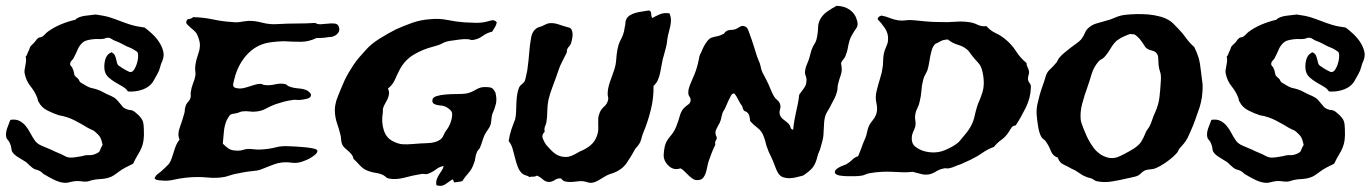

<svg xmlns="http://www.w3.org/2000/svg" viewBox="-25 -584 4616 646"><path d="M349.6 -408.2Q358.4 -404.3 361.3 -397.9Q364.3 -391.6 365.7 -384.8Q367.2 -377.9 369.1 -371.1Q371.1 -364.3 378.9 -360.4Q380.9 -358.4 385.7 -355.5Q390.6 -352.5 396.5 -349.1Q402.3 -345.7 407.7 -343.3Q413.1 -340.8 416 -341.8Q421.9 -342.8 426.8 -350.6Q431.6 -358.4 435.1 -368.7Q438.5 -378.9 439.5 -389.6Q440.4 -400.4 438.5 -407.2Q436.5 -410.2 427.7 -415.5Q418.9 -420.9 414.1 -422.9Q400.4 -427.7 388.7 -434.6Q377 -441.4 363.3 -446.3Q357.4 -448.2 351.1 -452.6Q344.7 -457 338.9 -457Q335 -458 330.1 -455.6Q325.2 -453.1 320.3 -453.1Q314.5 -452.1 306.2 -452.6Q297.9 -453.1 289.1 -452.1Q280.3 -451.2 271 -449.2Q261.7 -447.3 254.9 -442.4Q242.2 -431.6 236.8 -418.5Q231.4 -405.3 222.7 -388.7Q220.7 -384.8 215.8 -379.9Q210.9 -375 210.9 -368.2Q210.9 -364.3 214.4 -361.3Q217.8 -358.4 219.7 -352.5Q222.7 -346.7 223.6 -340.3Q224.6 -334 226.6 -329.1Q229.5 -326.2 232.4 -323.7Q235.4 -321.3 237.3 -319.3Q240.2 -316.4 241.7 -312.5Q243.2 -308.6 246.1 -306.6Q251 -303.7 263.2 -296.4Q275.4 -289.1 286.1 -287.1Q304.7 -283.2 319.8 -274.9Q335 -266.6 349.6 -260.7Q360.4 -255.9 366.7 -249.5Q373 -243.2 377.9 -236.8Q382.8 -230.5 388.2 -224.6Q393.6 -218.8 403.3 -215.8Q408.2 -213.9 412.1 -213.9Q416 -213.9 420.9 -211.9Q425.8 -210 430.7 -205.6Q435.5 -201.2 441.4 -196.3Q445.3 -192.4 448.7 -188Q452.1 -183.6 454.1 -179.7Q457 -173.8 458 -164.6Q459 -155.3 459 -149.4Q460 -126 458 -112.3Q456.1 -98.6 451.2 -86.9Q446.3 -75.2 439 -63.5Q431.6 -51.8 422.9 -33.2Q410.2 -27.3 396.5 -20Q382.8 -12.7 373 -4.9Q368.2 -1 359.4 4.9Q350.6 10.7 343.8 12.7Q330.1 17.6 310.5 18.6Q291 19.5 274.4 25.4Q264.6 28.3 251.5 26.4Q238.3 24.4 227.5 25.4Q214.8 27.3 206.1 29.8Q197.3 32.2 185.5 30.3Q171.9 28.3 155.3 20Q138.7 11.7 126 3.9Q121.1 2 118.2 -1.5Q115.2 -4.9 110.4 -7.8Q103.5 -11.7 96.7 -13.2Q89.8 -14.6 84 -19.5Q78.1 -24.4 73.2 -28.8Q68.4 -33.2 63.5 -38.1Q51.8 -45.9 37.6 -54.2Q23.4 -62.5 17.6 -71.3Q13.7 -76.2 13.2 -84.5Q12.7 -92.8 8.8 -100.6Q6.8 -107.4 2 -112.3Q-2.9 -117.2 -3.9 -122.1Q-6.8 -135.7 -1 -152.3Q4.9 -168.9 9.8 -180.7Q28.3 -183.6 40.5 -177.2Q52.7 -170.9 61.5 -160.2Q70.3 -149.4 77.1 -136.2Q84 -123 90.8 -113.3Q98.6 -100.6 115.2 -93.8Q131.8 -86.9 147.5 -80.1Q153.3 -77.1 158.7 -74.7Q164.1 -72.3 168.9 -70.3Q181.6 -65.4 190.9 -60.1Q200.2 -54.7 210.9 -53.7Q220.7 -53.7 230 -55.2Q239.3 -56.6 251 -58.6Q262.7 -62.5 274.4 -62Q286.1 -61.5 296.9 -66.4Q309.6 -71.3 311.5 -78.1Q313.5 -85 320.3 -96.7Q316.4 -115.2 311.5 -123Q306.6 -130.9 293.9 -141.6Q289.1 -145.5 282.7 -147.9Q276.4 -150.4 271.5 -153.3Q251 -166 226.6 -178.7Q202.1 -191.4 172.9 -196.3Q154.3 -202.1 134.3 -212.4Q114.3 -222.7 105.5 -240.2Q102.5 -244.1 102.1 -248Q101.6 -252 99.6 -256.8Q91.8 -276.4 77.6 -293.9Q63.5 -311.5 58.6 -334Q56.6 -340.8 57.6 -348.1Q58.6 -355.5 60.1 -362.3Q61.5 -369.1 62.5 -377Q63.5 -384.8 61.5 -393.6Q65.4 -397.5 66.4 -401.4Q67.4 -405.3 69.3 -409.2Q73.2 -415 74.7 -421.4Q76.2 -427.7 83 -433.6Q89.8 -439.5 94.2 -445.8Q98.6 -452.1 103.5 -456.1Q106.4 -458 110.4 -458.5Q114.3 -459 117.2 -460.9Q122.1 -463.9 126 -468.3Q129.9 -472.7 134.8 -476.6Q154.3 -491.2 178.7 -501.5Q203.1 -511.7 228.5 -517.6Q232.4 -522.5 241.2 -525.9Q250 -529.3 260.3 -530.8Q270.5 -532.2 280.3 -533.2Q290 -534.2 296.9 -535.2Q327.1 -531.2 345.2 -525.4Q363.3 -519.5 379.4 -513.2Q395.5 -506.8 414.1 -501Q432.6 -495.1 461.9 -491.2Q473.6 -482.4 486.8 -470.2Q500 -458 509.8 -443.4Q519.5 -428.7 523.9 -412.6Q528.3 -396.5 521.5 -379.9Q516.6 -370.1 513.7 -357.9Q510.7 -345.7 504.9 -335.9Q500 -328.1 494.6 -317.4Q489.3 -306.6 482.4 -299.8Q468.8 -286.1 447.3 -280.3Q425.8 -274.4 405.3 -276.4Q399.4 -286.1 387.2 -293Q375 -299.8 362.8 -307.1Q350.6 -314.5 340.3 -323.7Q330.1 -333 327.1 -346.7Q324.2 -363.3 328.6 -381.8Q333 -400.4 349.6 -408.2Z M1040 -456.1Q1013.7 -443.4 987.3 -443.4Q960.9 -443.4 928.7 -445.3Q919.9 -445.3 909.7 -444.3Q899.4 -443.4 890.6 -442.4Q844.7 -437.5 813.5 -407.7Q782.2 -377.9 767.6 -333Q762.7 -316.4 759.8 -302.7Q756.8 -289.1 772.5 -287.1Q782.2 -285.2 792 -287.1Q801.8 -289.1 812 -292.5Q822.3 -295.9 832 -298.8Q841.8 -301.8 851.6 -301.8Q855.5 -301.8 858.9 -299.8Q862.3 -297.9 866.2 -297.9Q882.8 -295.9 901.4 -300.3Q919.9 -304.7 935.5 -300.8Q938.5 -299.8 940.9 -297.4Q943.4 -294.9 948.2 -293Q960.9 -288.1 978.5 -286.6Q996.1 -285.2 1006.8 -280.3Q1011.7 -278.3 1016.6 -272.9Q1021.5 -267.6 1021.5 -265.6Q1021.5 -254.9 1008.8 -252Q996.1 -249 987.3 -248Q979.5 -247.1 971.7 -248Q963.9 -249 956.1 -247.1Q942.4 -245.1 929.7 -241.7Q917 -238.3 902.3 -233.4Q885.7 -227.5 871.1 -219.2Q856.4 -210.9 838.9 -209Q826.2 -207 814.5 -209Q802.7 -210.9 789.1 -209Q784.2 -208 779.8 -206.1Q775.4 -204.1 770.5 -203.1Q761.7 -201.2 757.3 -200.7Q752.9 -200.2 750.5 -198.2Q748 -196.3 745.6 -192.4Q743.2 -188.5 738.3 -180.7Q730.5 -163.1 728.5 -143.1Q726.6 -123 724.6 -100.6Q735.4 -89.8 745.1 -83.5Q754.9 -77.1 775.4 -77.1Q786.1 -77.1 792.5 -79.6Q798.8 -82 809.6 -83Q820.3 -83 831.1 -81.5Q841.8 -80.1 855.5 -81.1Q883.8 -83 903.3 -88.4Q922.9 -93.8 951.2 -91.8Q957 -91.8 972.2 -90.8Q987.3 -89.8 1002.9 -88.4Q1018.6 -86.9 1030.8 -84Q1043 -81.1 1043 -76.2Q1043 -70.3 1035.6 -64Q1028.3 -57.6 1019 -52.2Q1009.8 -46.9 1000.5 -43.5Q991.2 -40 988.3 -39.1Q971.7 -34.2 956.1 -36.6Q940.4 -39.1 921.9 -37.1Q908.2 -35.2 897.5 -31.2Q886.7 -27.3 876 -22.9Q865.2 -18.6 854 -14.2Q842.8 -9.8 828.1 -8.8Q808.6 -6.8 794.9 -4.4Q781.2 -2 762.7 2Q754.9 3.9 748 6.3Q741.2 8.8 733.4 10.7Q705.1 16.6 672.4 13.2Q639.6 9.8 601.6 13.7Q577.1 16.6 558.1 21Q539.1 25.4 519.5 23.4Q512.7 22.5 506.3 22Q500 21.5 495.1 16.6Q497.1 8.8 503.9 2.9Q510.7 -2.9 517.6 -7.8Q524.4 -13.7 530.8 -20Q537.1 -26.4 543 -32.2Q548.8 -40 552.7 -51.3Q556.6 -62.5 560.1 -74.2Q563.5 -85.9 567.9 -96.2Q572.3 -106.4 579.1 -114.3Q571.3 -131.8 579.6 -154.3Q587.9 -176.8 594.7 -201.2Q596.7 -207 596.7 -212.9Q596.7 -218.8 598.6 -223.6Q600.6 -233.4 607.4 -240.7Q614.3 -248 616.2 -255.9Q617.2 -260.7 616.7 -265.6Q616.2 -270.5 617.2 -275.4Q619.1 -290 624.5 -303.2Q629.9 -316.4 631.8 -327.1Q633.8 -335 632.3 -343.3Q630.9 -351.6 631.8 -359.4Q633.8 -378.9 640.1 -396.5Q646.5 -414.1 647.5 -427.7Q648.4 -438.5 644.5 -451.2Q640.6 -463.9 636.7 -470.7Q633.8 -475.6 627.9 -481Q622.1 -486.3 616.2 -491.2Q610.4 -496.1 606 -500.5Q601.6 -504.9 601.6 -508.8Q602.5 -519.5 610.4 -520Q618.2 -520.5 625 -526.4Q660.2 -525.4 691.9 -518.6Q723.6 -511.7 757.8 -509.8Q770.5 -507.8 784.2 -510.3Q797.9 -512.7 810.5 -513.7Q831.1 -514.6 856.9 -507.8Q882.8 -501 908.2 -502.9Q942.4 -504.9 972.7 -504.9Q1002.9 -504.9 1036.1 -506.8Q1042 -502 1053.7 -502.4Q1065.4 -502.9 1077.6 -504.4Q1089.8 -505.9 1100.1 -504.9Q1110.4 -503.9 1114.3 -496.1Q1120.1 -482.4 1112.3 -472.7Q1104.5 -462.9 1090.8 -460Q1086.9 -460 1080.1 -459Q1073.2 -458 1065.4 -457Q1057.6 -456.1 1050.3 -456.1Q1043 -456.1 1040 -456.1Z M1646.5 -508.8Q1644.5 -499 1640.1 -492.2Q1635.7 -485.4 1630.9 -477.5Q1613.3 -473.6 1598.1 -462.4Q1583 -451.2 1563.5 -449.2Q1559.6 -449.2 1556.2 -450.7Q1552.7 -452.1 1548.8 -452.1Q1537.1 -453.1 1522.9 -451.2Q1508.8 -449.2 1495.1 -447.3Q1476.6 -445.3 1463.9 -438.5Q1451.2 -431.6 1434.6 -427.7Q1396.5 -418 1366.7 -399.9Q1336.9 -381.8 1320.3 -350.6Q1312.5 -335.9 1304.2 -316.9Q1295.9 -297.9 1280.3 -286.1Q1285.2 -275.4 1283.7 -266.6Q1282.2 -257.8 1278.8 -250.5Q1275.4 -243.2 1271 -235.8Q1266.6 -228.5 1264.6 -221.7Q1262.7 -217.8 1263.2 -212.9Q1263.7 -208 1262.7 -203.1Q1257.8 -171.9 1266.6 -145Q1275.4 -118.2 1299.8 -107.4Q1315.4 -99.6 1330.1 -98.6Q1344.7 -97.7 1366.2 -99.6Q1388.7 -101.6 1415 -102.5Q1441.4 -103.5 1456.1 -114.3Q1463.9 -120.1 1467.8 -129.9Q1471.7 -139.6 1479.5 -149.4Q1487.3 -160.2 1492.2 -175.3Q1497.1 -190.4 1496.1 -203.1Q1495.1 -210 1486.8 -216.8Q1478.5 -223.6 1472.7 -225.6Q1465.8 -228.5 1458.5 -229Q1451.2 -229.5 1444.8 -231Q1438.5 -232.4 1434.1 -235.4Q1429.7 -238.3 1429.7 -246.1Q1429.7 -255.9 1442.9 -260.3Q1456.1 -264.6 1474.6 -266.1Q1493.2 -267.6 1513.2 -267.6Q1533.2 -267.6 1544.9 -269.5Q1559.6 -272.5 1575.7 -282.2Q1591.8 -292 1608.4 -291Q1618.2 -291 1623 -290Q1627.9 -289.1 1630.9 -287.1Q1633.8 -285.2 1636.2 -281.7Q1638.7 -278.3 1641.6 -273.4Q1647.5 -252 1643.6 -234.9Q1639.6 -217.8 1631.8 -201.2Q1628.9 -192.4 1628.4 -183.1Q1627.9 -173.8 1626 -166Q1624 -158.2 1617.7 -149.4Q1611.3 -140.6 1605.5 -129.9Q1600.6 -119.1 1597.2 -107.4Q1593.8 -95.7 1588.9 -85Q1586.9 -82 1584.5 -79.6Q1582 -77.1 1580.1 -73.2Q1575.2 -62.5 1574.2 -52.2Q1573.2 -42 1569.3 -34.2Q1563.5 -15.6 1551.3 -2Q1539.1 11.7 1530.3 25.4Q1523.4 27.3 1517.6 27.8Q1511.7 28.3 1506.8 29.3Q1502 31.2 1501.5 26.4Q1501 21.5 1497.1 19.5Q1486.3 27.3 1473.1 36.1Q1460 44.9 1443.4 39.1Q1441.4 28.3 1444.3 20Q1447.3 11.7 1451.7 4.4Q1456.1 -2.9 1460.9 -9.8Q1465.8 -16.6 1467.8 -25.4Q1454.1 -23.4 1441.4 -13.7Q1428.7 -3.9 1414.1 1Q1409.2 2.9 1402.8 1.5Q1396.5 0 1389.6 2Q1365.2 5.9 1335.9 13.7Q1306.6 21.5 1283.2 16.6Q1277.3 15.6 1273.9 12.2Q1270.5 8.8 1265.6 5.9Q1254.9 0 1241.2 -2Q1227.5 -3.9 1216.8 -7.8Q1198.2 -13.7 1186.5 -26.9Q1174.8 -40 1164.1 -49.8Q1163.1 -57.6 1158.2 -64Q1153.3 -70.3 1147 -75.7Q1140.6 -81.1 1134.8 -86.4Q1128.9 -91.8 1126 -98.6Q1123 -106.4 1122.6 -116.2Q1122.1 -126 1119.1 -135.7Q1115.2 -151.4 1110.8 -163.6Q1106.4 -175.8 1104 -188Q1101.6 -200.2 1101.6 -213.9Q1101.6 -227.5 1106.4 -245.1Q1112.3 -261.7 1120.1 -280.3Q1127.9 -298.8 1134.8 -314.5Q1146.5 -338.9 1164.1 -365.2Q1174.8 -380.9 1184.6 -392.1Q1194.3 -403.3 1205.1 -415Q1222.7 -435.5 1251.5 -453.6Q1280.3 -471.7 1307.6 -485.4Q1331.1 -496.1 1360.8 -506.8Q1390.6 -517.6 1423.8 -519.5Q1453.1 -522.5 1481.4 -516.6Q1509.8 -510.7 1538.1 -508.8Q1554.7 -507.8 1574.2 -507.3Q1593.8 -506.8 1610.4 -510.7Q1615.2 -511.7 1620.1 -513.2Q1625 -514.6 1629.4 -515.6Q1633.8 -516.6 1638.2 -515.1Q1642.6 -513.7 1646.5 -508.8Z M2158.2 -548.8Q2166 -546.9 2166 -537.6Q2166 -528.3 2169.9 -523.4Q2179.7 -529.3 2194.3 -535.6Q2209 -542 2227.5 -539.1Q2232.4 -527.3 2232.4 -517.1Q2232.4 -506.8 2230.5 -497.1Q2228.5 -487.3 2225.6 -477.1Q2222.7 -466.8 2220.7 -455.1Q2218.8 -435.5 2215.8 -424.8Q2212.9 -414.1 2209 -399.4Q2204.1 -383.8 2201.7 -368.7Q2199.2 -353.5 2196.3 -339.8Q2193.4 -326.2 2188.5 -314.9Q2183.6 -303.7 2173.8 -294.9Q2174.8 -254.9 2164.6 -213.9Q2154.3 -172.9 2140.6 -140.6Q2136.7 -131.8 2134.3 -122.1Q2131.8 -112.3 2128.9 -105.5Q2126 -99.6 2121.6 -94.2Q2117.2 -88.9 2112.3 -83Q2098.6 -57.6 2083.5 -35.6Q2068.4 -13.7 2041 -2.9Q2033.2 0 2026.9 2Q2020.5 3.9 2013.7 7.8Q2004.9 12.7 1990.7 21.5Q1976.6 30.3 1963.9 31.2Q1957 31.2 1948.2 28.3Q1939.5 25.4 1931.6 25.4Q1922.9 25.4 1912.6 26.9Q1902.3 28.3 1893.1 28.3Q1883.8 28.3 1876 26.4Q1868.2 24.4 1863.3 16.6Q1851.6 14.6 1841.8 21.5Q1832 28.3 1821.3 28.3Q1809.6 27.3 1801.3 19.5Q1793 11.7 1782.2 6.8Q1775.4 10.7 1769.5 10.3Q1763.7 9.8 1756.8 11.7Q1751 7.8 1745.1 6.3Q1739.3 4.9 1733.4 1Q1722.7 -7.8 1717.3 -22Q1711.9 -36.1 1708 -52.2Q1704.1 -68.4 1699.7 -83.5Q1695.3 -98.6 1686.5 -109.4Q1689.5 -129.9 1695.3 -147.5Q1701.2 -165 1708 -181.6Q1710.9 -193.4 1711.4 -207.5Q1711.9 -221.7 1712.4 -235.8Q1712.9 -250 1714.8 -264.2Q1716.8 -278.3 1721.7 -290Q1723.6 -294.9 1730.5 -300.3Q1737.3 -305.7 1740.2 -310.5Q1743.2 -318.4 1745.1 -328.6Q1747.1 -338.9 1749 -346.7Q1751 -359.4 1752.9 -377.9Q1754.9 -396.5 1755.9 -410.2Q1757.8 -435.5 1762.2 -458.5Q1766.6 -481.4 1784.2 -491.2Q1798.8 -495.1 1811 -502Q1823.2 -508.8 1843.8 -504.9Q1848.6 -503.9 1856 -501.5Q1863.3 -499 1869.1 -497.1Q1882.8 -493.2 1891.1 -490.7Q1899.4 -488.3 1901.4 -471.7Q1902.3 -466.8 1900.4 -455.6Q1898.4 -444.3 1895.5 -436.5Q1893.6 -431.6 1889.6 -427.7Q1885.7 -423.8 1883.8 -418.9Q1881.8 -416 1882.3 -412.1Q1882.8 -408.2 1880.9 -405.3Q1878.9 -400.4 1873 -389.6Q1867.2 -378.9 1865.2 -374Q1859.4 -363.3 1855.5 -351.6Q1851.6 -339.8 1846.7 -326.2Q1840.8 -309.6 1833 -289.1Q1825.2 -268.6 1820.3 -248Q1816.4 -227.5 1816.4 -209.5Q1816.4 -191.4 1813.5 -172.9Q1811.5 -165 1808.6 -158.2Q1805.7 -151.4 1807.6 -140.6Q1796.9 -129.9 1800.8 -119.1Q1804.7 -108.4 1812.5 -96.7Q1818.4 -90.8 1825.2 -83Q1832 -75.2 1840.8 -68.4Q1849.6 -61.5 1861.3 -58.1Q1873 -54.7 1887.7 -56.6Q1897.5 -58.6 1908.2 -64.5Q1918.9 -70.3 1927.7 -75.2Q1947.3 -83 1961.9 -95.2Q1976.6 -107.4 1983.4 -127Q1987.3 -136.7 1987.8 -146Q1988.3 -155.3 1987.8 -164.6Q1987.3 -173.8 1987.8 -184.1Q1988.3 -194.3 1993.2 -206.1Q1998 -216.8 2007.8 -225.6Q2017.6 -234.4 2020.5 -246.1Q2022.5 -252 2021 -257.3Q2019.5 -262.7 2019.5 -268.6Q2019.5 -282.2 2023.4 -295.9Q2027.3 -309.6 2032.7 -323.7Q2038.1 -337.9 2042.5 -351.6Q2046.9 -365.2 2047.9 -378.9Q2048.8 -391.6 2049.8 -400.4Q2050.8 -409.2 2052.2 -416.5Q2053.7 -423.8 2055.7 -431.2Q2057.6 -438.5 2062.5 -448.2Q2067.4 -457 2071.3 -467.3Q2075.2 -477.5 2077.1 -493.2Q2079.1 -498 2079.1 -505.4Q2079.1 -512.7 2082 -518.6Q2085.9 -527.3 2094.7 -532.7Q2103.5 -538.1 2114.3 -541Q2125 -543.9 2136.7 -545.4Q2148.4 -546.9 2158.2 -548.8Z M2264.6 -17.6Q2244.1 -10.7 2228.5 -22.9Q2212.9 -35.2 2209 -51.8Q2207 -59.6 2209 -75.7Q2210.9 -91.8 2214.8 -101.6Q2218.8 -112.3 2231.4 -127Q2244.1 -141.6 2251 -160.2Q2257.8 -177.7 2262.2 -193.8Q2266.6 -210 2275.4 -219.7Q2282.2 -226.6 2290 -231.9Q2297.9 -237.3 2298.8 -246.1Q2298.8 -253.9 2294.4 -259.8Q2290 -265.6 2291 -275.4Q2291 -284.2 2296.4 -297.9Q2301.8 -311.5 2306.6 -322.3Q2317.4 -345.7 2323.2 -370.1Q2325.2 -377 2326.7 -386.2Q2328.1 -395.5 2330.1 -400.4Q2333 -404.3 2336.4 -413.1Q2339.8 -421.9 2344.7 -430.7Q2349.6 -439.5 2355.5 -446.8Q2361.3 -454.1 2368.2 -457Q2376 -460 2385.3 -461.4Q2394.5 -462.9 2402.3 -466.8Q2411.1 -469.7 2413.1 -473.6Q2415 -477.5 2422.9 -481.4Q2428.7 -483.4 2435.1 -483.4Q2441.4 -483.4 2448.2 -485.4Q2456.1 -488.3 2464.8 -494.1Q2473.6 -500 2485.4 -493.2Q2490.2 -490.2 2495.1 -475.6Q2500 -460.9 2504.9 -448.2Q2506.8 -441.4 2510.3 -431.6Q2513.7 -421.9 2516.6 -411.6Q2519.5 -401.4 2522.5 -393.1Q2525.4 -384.8 2527.3 -380.9Q2532.2 -371.1 2534.2 -360.4Q2536.1 -349.6 2540 -340.8Q2544.9 -331.1 2549.8 -322.3Q2554.7 -313.5 2559.6 -302.7Q2564.5 -292 2568.4 -282.2Q2572.3 -272.5 2578.1 -261.7Q2582 -253.9 2589.8 -247.6Q2597.7 -241.2 2599.6 -233.4Q2602.5 -225.6 2599.6 -216.3Q2596.7 -207 2598.6 -199.2Q2601.6 -188.5 2611.3 -181.6Q2621.1 -174.8 2628.9 -167Q2633.8 -161.1 2634.8 -155.3Q2635.7 -149.4 2643.6 -147.5Q2645.5 -166 2647.9 -179.7Q2650.4 -193.4 2653.3 -206.5Q2656.2 -219.7 2659.2 -233.9Q2662.1 -248 2664.1 -265.6Q2673.8 -278.3 2681.6 -289.6Q2689.5 -300.8 2688.5 -319.3Q2687.5 -325.2 2685.1 -331.1Q2682.6 -336.9 2683.6 -343.8Q2684.6 -353.5 2687.5 -361.3Q2690.4 -369.1 2695.3 -380.9Q2698.2 -388.7 2700.2 -397Q2702.1 -405.3 2705.1 -415Q2708 -422.9 2710.4 -427.7Q2712.9 -432.6 2715.8 -437Q2718.8 -441.4 2720.7 -446.8Q2722.7 -452.1 2724.6 -462.9Q2727.5 -479.5 2727.5 -491.2Q2727.5 -502.9 2732.4 -514.6Q2740.2 -532.2 2757.3 -544.4Q2774.4 -556.6 2790 -564.5Q2817.4 -563.5 2835 -550.3Q2852.5 -537.1 2857.4 -518.6Q2864.3 -501 2856.4 -489.7Q2848.6 -478.5 2840.8 -464.8Q2835.9 -456.1 2833.5 -448.2Q2831.1 -440.4 2829.6 -433.1Q2828.1 -425.8 2826.7 -418Q2825.2 -410.2 2821.3 -400.4Q2818.4 -390.6 2812.5 -384.3Q2806.6 -377.9 2804.7 -371.1Q2807.6 -357.4 2807.1 -348.6Q2806.6 -339.8 2804.2 -332.5Q2801.8 -325.2 2799.3 -317.9Q2796.9 -310.5 2794.9 -301.8Q2793 -294.9 2793 -288.1Q2793 -281.2 2791 -275.4Q2788.1 -263.7 2783.2 -253.9Q2778.3 -244.1 2773.4 -235.4Q2766.6 -220.7 2758.3 -208Q2750 -195.3 2748 -173.8Q2747.1 -160.2 2746.6 -149.9Q2746.1 -139.6 2745.6 -130.9Q2745.1 -122.1 2742.7 -112.3Q2740.2 -102.5 2736.3 -88.9Q2734.4 -81.1 2731 -73.7Q2727.5 -66.4 2725.6 -58.6Q2719.7 -33.2 2709 -20Q2698.2 -6.8 2676.8 6.8Q2665 9.8 2653.3 12.7Q2641.6 15.6 2630.4 15.6Q2619.1 15.6 2609.4 12.2Q2599.6 8.8 2592.8 -2Q2587.9 -9.8 2582.5 -24.9Q2577.1 -40 2570.3 -54.7Q2567.4 -61.5 2564 -67.9Q2560.5 -74.2 2558.6 -81.1Q2553.7 -91.8 2552.2 -99.6Q2550.8 -107.4 2545.9 -121.1Q2539.1 -142.6 2524.4 -153.3Q2509.8 -164.1 2499 -176.8Q2498 -186.5 2496.1 -194.3Q2494.1 -202.1 2487.3 -207Q2485.4 -209 2482.4 -209.5Q2479.5 -210 2477.5 -212.9Q2474.6 -216.8 2473.6 -222.2Q2472.7 -227.5 2469.7 -230.5Q2467.8 -232.4 2463.9 -239.3Q2460 -246.1 2456.5 -252.9Q2453.1 -259.8 2449.2 -265.1Q2445.3 -270.5 2443.4 -269.5Q2438.5 -269.5 2434.1 -261.7Q2429.7 -253.9 2425.3 -244.1Q2420.9 -234.4 2417 -225.1Q2413.1 -215.8 2410.2 -211.9Q2405.3 -205.1 2402.8 -191.9Q2400.4 -178.7 2396.5 -170.9Q2389.6 -159.2 2384.3 -147.5Q2378.9 -135.7 2386.7 -122.1Q2386.7 -115.2 2383.3 -110.8Q2379.9 -106.4 2381.8 -96.7Q2376 -85.9 2370.6 -72.3Q2365.2 -58.6 2359.4 -42Q2356.4 -32.2 2354.5 -22Q2352.5 -11.7 2349.6 -2.4Q2346.7 6.8 2341.3 13.7Q2335.9 20.5 2327.1 21.5Q2315.4 23.4 2307.6 18.6Q2299.8 13.7 2293 7.3Q2286.1 1 2279.3 -6.3Q2272.5 -13.7 2264.6 -17.6Z M2862.3 -58.6Q2869.1 -74.2 2874 -88.4Q2878.9 -102.5 2886.7 -120.1Q2890.6 -129.9 2892.6 -140.6Q2894.5 -151.4 2899.4 -162.1Q2904.3 -170.9 2911.6 -179.7Q2918.9 -188.5 2922.9 -199.2Q2928.7 -215.8 2923.8 -236.8Q2918.9 -257.8 2924.8 -279.3Q2929.7 -299.8 2936 -319.8Q2942.4 -339.8 2944.3 -355.5Q2946.3 -366.2 2946.3 -377.4Q2946.3 -388.7 2948.2 -400.4Q2950.2 -413.1 2956.1 -425.3Q2961.9 -437.5 2962.9 -448.2Q2964.8 -470.7 2952.6 -488.8Q2940.4 -506.8 2927.7 -519.5Q2928.7 -525.4 2934.1 -528.8Q2939.5 -532.2 2942.4 -531.2Q2954.1 -529.3 2968.8 -523.4Q2983.4 -517.6 2997.1 -515.6Q3008.8 -513.7 3022.9 -515.6Q3037.1 -517.6 3052.7 -515.6Q3069.3 -513.7 3092.8 -511.7Q3116.2 -509.8 3138.7 -509.8Q3164.1 -508.8 3187.5 -510.7Q3210.9 -512.7 3233.4 -509.8Q3250 -507.8 3263.7 -501Q3277.3 -494.1 3293.9 -496.1Q3307.6 -480.5 3325.7 -472.2Q3343.8 -463.9 3358.4 -451.2Q3378.9 -434.6 3393.6 -411.6Q3408.2 -388.7 3428.7 -372.1Q3428.7 -364.3 3432.6 -357.4Q3436.5 -350.6 3437.5 -341.8Q3437.5 -336.9 3435.5 -330.6Q3433.6 -324.2 3433.6 -318.4Q3434.6 -309.6 3439.5 -304.2Q3444.3 -298.8 3443.4 -288.1Q3442.4 -253.9 3425.8 -220.7Q3409.2 -187.5 3392.6 -162.1Q3381.8 -161.1 3377.4 -153.3Q3373 -145.5 3366.2 -135.7Q3356.4 -122.1 3343.3 -112.8Q3330.1 -103.5 3319.3 -89.8Q3297.9 -82 3279.8 -69.3Q3261.7 -56.6 3239.3 -45.9Q3231.4 -42 3223.1 -38.6Q3214.8 -35.2 3207 -31.2Q3197.3 -28.3 3188.5 -24.4Q3179.7 -20.5 3171.9 -18.6Q3166 -16.6 3159.7 -17.6Q3153.3 -18.6 3147.5 -16.6Q3134.8 -13.7 3123 -6.3Q3111.3 1 3099.6 2.9Q3085.9 4.9 3072.3 1Q3058.6 -2.9 3045.9 -5.9Q3029.3 -3.9 3012.7 -4.4Q2996.1 -4.9 2978.5 -5.9Q2960.9 -6.8 2941.4 -5.9Q2921.9 -4.9 2899.4 -1Q2893.6 0 2887.2 2.9Q2880.9 5.9 2875 6.8Q2864.3 8.8 2851.1 8.8Q2837.9 8.8 2826.2 8.8Q2821.3 8.8 2814.5 8.3Q2807.6 7.8 2801.3 6.8Q2794.9 5.9 2790 3.4Q2785.2 1 2784.2 -2.9Q2783.2 -8.8 2787.6 -13.2Q2792 -17.6 2798.3 -21Q2804.7 -24.4 2811.5 -26.9Q2818.4 -29.3 2822.3 -31.2Q2834 -38.1 2842.3 -46.4Q2850.6 -54.7 2862.3 -58.6ZM3122.1 -436.5Q3114.3 -428.7 3110.8 -418Q3107.4 -407.2 3105 -395Q3102.5 -382.8 3100.6 -370.1Q3098.6 -357.4 3094.7 -345.7Q3090.8 -337.9 3086.9 -330.6Q3083 -323.2 3081.1 -315.4Q3076.2 -296.9 3075.2 -279.3Q3074.2 -261.7 3069.3 -242.2Q3067.4 -231.4 3062 -221.2Q3056.6 -210.9 3054.7 -200.2Q3052.7 -189.5 3054.7 -179.7Q3056.6 -169.9 3054.7 -159.2Q3052.7 -151.4 3049.3 -144.5Q3045.9 -137.7 3043.9 -129.9Q3039.1 -103.5 3053.7 -91.3Q3068.4 -79.1 3088.9 -74.2Q3124 -66.4 3153.8 -78.6Q3183.6 -90.8 3201.2 -106.4Q3213.9 -121.1 3227.5 -138.2Q3241.2 -155.3 3249 -175.8Q3252 -183.6 3254.9 -196.8Q3257.8 -210 3261.7 -222.7Q3264.6 -233.4 3269 -242.7Q3273.4 -252 3276.4 -261.7Q3287.1 -287.1 3284.7 -315.9Q3282.2 -344.7 3274.4 -361.3Q3271.5 -367.2 3265.1 -374Q3258.8 -380.9 3252.9 -387.7Q3246.1 -395.5 3240.7 -403.3Q3235.4 -411.1 3231.4 -415Q3217.8 -427.7 3198.7 -433.1Q3179.7 -438.5 3164.1 -451.2Q3147.5 -450.2 3139.6 -445.3Q3131.8 -440.4 3122.1 -436.5Z M3993.2 -425.8Q4002.9 -406.2 4007.8 -389.6Q4012.7 -373 4015.6 -344.7Q4017.6 -325.2 4020 -310.1Q4022.5 -294.9 4020.5 -272.5Q4019.5 -256.8 4015.6 -239.7Q4011.7 -222.7 4005.9 -208Q3997.1 -181.6 3989.3 -162.1Q3981.4 -142.6 3970.7 -120.1Q3963.9 -107.4 3957 -99.6Q3950.2 -91.8 3942.4 -83Q3940.4 -80.1 3939 -76.2Q3937.5 -72.3 3934.6 -69.3Q3921.9 -54.7 3899.9 -39.1Q3877.9 -23.4 3859.4 -16.6Q3852.5 -14.6 3845.2 -14.2Q3837.9 -13.7 3830.1 -11.7Q3820.3 -7.8 3813.5 -0.5Q3806.6 6.8 3795.9 9.8Q3790 11.7 3781.7 13.2Q3773.4 14.6 3765.6 16.6Q3746.1 21.5 3717.3 26.4Q3688.5 31.2 3664.1 25.4Q3660.2 24.4 3656.2 21.5Q3652.3 18.6 3647.5 16.6Q3642.6 14.6 3637.7 13.7Q3632.8 12.7 3628.9 10.7Q3616.2 5.9 3604.5 -2.9Q3592.8 -11.7 3580.1 -16.6Q3566.4 -24.4 3552.7 -30.8Q3539.1 -37.1 3534.2 -53.7Q3517.6 -58.6 3510.7 -76.2Q3503.9 -93.8 3494.1 -107.4Q3491.2 -112.3 3485.8 -115.7Q3480.5 -119.1 3478.5 -124Q3471.7 -134.8 3467.8 -158.7Q3463.9 -182.6 3462.9 -199.2Q3461.9 -216.8 3465.3 -232.9Q3468.8 -249 3473.1 -264.6Q3477.5 -280.3 3482.9 -294.9Q3488.3 -309.6 3492.2 -323.2Q3496.1 -339.8 3506.8 -349.6Q3517.6 -359.4 3527.3 -371.1Q3531.2 -375 3533.2 -379.9Q3535.2 -384.8 3539.1 -389.6Q3546.9 -399.4 3556.6 -406.7Q3566.4 -414.1 3575.2 -421.9Q3585 -429.7 3595.7 -437Q3606.4 -444.3 3613.3 -452.1Q3621.1 -462.9 3625.5 -473.6Q3629.9 -484.4 3639.6 -492.2Q3650.4 -501 3663.6 -504.9Q3676.8 -508.8 3694.3 -513.7Q3710.9 -517.6 3727.1 -524.9Q3743.2 -532.2 3761.7 -534.2Q3779.3 -536.1 3799.8 -536.6Q3820.3 -537.1 3840.3 -535.2Q3860.4 -533.2 3878.4 -528.3Q3896.5 -523.4 3910.2 -514.6Q3917 -510.7 3924.3 -502.9Q3931.6 -495.1 3938.5 -488.3Q3954.1 -472.7 3965.3 -456.5Q3976.6 -440.4 3993.2 -425.8ZM3780.3 -469.7Q3776.4 -469.7 3769 -466.8Q3761.7 -463.9 3754.4 -460.4Q3747.1 -457 3741.2 -453.1Q3735.4 -449.2 3732.4 -447.3Q3720.7 -436.5 3711.4 -420.4Q3702.1 -404.3 3690.4 -391.6Q3685.5 -386.7 3680.2 -384.3Q3674.8 -381.8 3671.9 -377.9Q3655.3 -359.4 3647.9 -335Q3640.6 -310.5 3632.8 -288.1Q3624 -264.6 3616.2 -235.4Q3608.4 -206.1 3611.3 -179.7Q3612.3 -173.8 3615.7 -164.6Q3619.1 -155.3 3622.1 -147.5Q3626 -138.7 3629.4 -130.4Q3632.8 -122.1 3636.7 -115.2Q3642.6 -103.5 3651.9 -90.3Q3661.1 -77.1 3673.3 -67.9Q3685.5 -58.6 3700.7 -54.2Q3715.8 -49.8 3733.4 -54.7Q3744.1 -58.6 3759.8 -66.9Q3775.4 -75.2 3788.1 -83Q3806.6 -94.7 3814.5 -106.9Q3822.3 -119.1 3830.1 -138.7Q3832 -143.6 3835.4 -147.9Q3838.9 -152.3 3841.8 -157.2Q3847.7 -168 3851.6 -180.7Q3855.5 -193.4 3861.3 -205.1Q3873 -231.4 3876 -255.9Q3878.9 -280.3 3880.9 -314.5Q3881.8 -333 3878.4 -341.8Q3875 -350.6 3873 -366.2Q3872.1 -377 3872.1 -386.2Q3872.1 -395.5 3868.2 -402.3Q3863.3 -411.1 3850.1 -414.1Q3836.9 -417 3829.1 -424.8Q3821.3 -437.5 3812.5 -449.2Q3803.7 -460.9 3791 -468.8Q3786.1 -467.8 3784.2 -468.8Q3782.2 -469.7 3780.3 -469.7Z M4390.6 -408.2Q4399.4 -404.3 4402.3 -397.9Q4405.3 -391.6 4406.7 -384.8Q4408.2 -377.9 4410.2 -371.1Q4412.1 -364.3 4419.9 -360.4Q4421.9 -358.4 4426.8 -355.5Q4431.6 -352.5 4437.5 -349.1Q4443.4 -345.7 4448.7 -343.3Q4454.1 -340.8 4457 -341.8Q4462.9 -342.8 4467.8 -350.6Q4472.7 -358.4 4476.1 -368.7Q4479.5 -378.9 4480.5 -389.6Q4481.4 -400.4 4479.5 -407.2Q4477.5 -410.2 4468.8 -415.5Q4460 -420.9 4455.1 -422.9Q4441.4 -427.7 4429.7 -434.6Q4418 -441.4 4404.3 -446.3Q4398.4 -448.2 4392.1 -452.6Q4385.7 -457 4379.9 -457Q4376 -458 4371.1 -455.6Q4366.2 -453.1 4361.3 -453.1Q4355.5 -452.1 4347.2 -452.6Q4338.9 -453.1 4330.1 -452.1Q4321.3 -451.2 4312 -449.2Q4302.7 -447.3 4295.9 -442.4Q4283.2 -431.6 4277.8 -418.5Q4272.5 -405.3 4263.7 -388.7Q4261.7 -384.8 4256.8 -379.9Q4252 -375 4252 -368.2Q4252 -364.3 4255.4 -361.3Q4258.8 -358.4 4260.7 -352.5Q4263.7 -346.7 4264.6 -340.3Q4265.6 -334 4267.6 -329.1Q4270.5 -326.2 4273.4 -323.7Q4276.4 -321.3 4278.3 -319.3Q4281.2 -316.4 4282.7 -312.5Q4284.2 -308.6 4287.1 -306.6Q4292 -303.7 4304.2 -296.4Q4316.4 -289.1 4327.1 -287.1Q4345.7 -283.2 4360.8 -274.9Q4376 -266.6 4390.6 -260.7Q4401.4 -255.9 4407.7 -249.5Q4414.1 -243.2 4418.9 -236.8Q4423.8 -230.5 4429.2 -224.6Q4434.6 -218.8 4444.3 -215.8Q4449.2 -213.9 4453.1 -213.9Q4457 -213.9 4461.9 -211.9Q4466.8 -210 4471.7 -205.6Q4476.6 -201.2 4482.4 -196.3Q4486.3 -192.4 4489.7 -188Q4493.2 -183.6 4495.1 -179.7Q4498 -173.8 4499 -164.6Q4500 -155.3 4500 -149.4Q4501 -126 4499 -112.3Q4497.1 -98.6 4492.2 -86.9Q4487.3 -75.2 4480 -63.5Q4472.7 -51.8 4463.9 -33.2Q4451.2 -27.3 4437.5 -20Q4423.8 -12.7 4414.1 -4.9Q4409.2 -1 4400.4 4.9Q4391.6 10.7 4384.8 12.7Q4371.1 17.6 4351.6 18.6Q4332 19.5 4315.4 25.4Q4305.7 28.3 4292.5 26.4Q4279.3 24.4 4268.6 25.4Q4255.9 27.3 4247.1 29.8Q4238.3 32.2 4226.6 30.3Q4212.9 28.3 4196.3 20Q4179.7 11.7 4167 3.9Q4162.1 2 4159.2 -1.5Q4156.2 -4.9 4151.4 -7.8Q4144.5 -11.7 4137.7 -13.2Q4130.9 -14.6 4125 -19.5Q4119.1 -24.4 4114.3 -28.8Q4109.4 -33.2 4104.5 -38.1Q4092.8 -45.9 4078.6 -54.2Q4064.5 -62.5 4058.6 -71.3Q4054.7 -76.2 4054.2 -84.5Q4053.7 -92.8 4049.8 -100.6Q4047.9 -107.4 4043 -112.3Q4038.1 -117.2 4037.1 -122.1Q4034.2 -135.7 4040 -152.3Q4045.9 -168.9 4050.8 -180.7Q4069.3 -183.6 4081.5 -177.2Q4093.8 -170.9 4102.5 -160.2Q4111.3 -149.4 4118.2 -136.2Q4125 -123 4131.8 -113.3Q4139.6 -100.6 4156.2 -93.8Q4172.9 -86.9 4188.5 -80.1Q4194.3 -77.1 4199.7 -74.7Q4205.1 -72.3 4210 -70.3Q4222.7 -65.4 4231.9 -60.1Q4241.2 -54.7 4252 -53.7Q4261.7 -53.7 4271 -55.2Q4280.3 -56.6 4292 -58.6Q4303.7 -62.5 4315.4 -62Q4327.1 -61.5 4337.9 -66.4Q4350.6 -71.3 4352.5 -78.1Q4354.5 -85 4361.3 -96.7Q4357.4 -115.2 4352.5 -123Q4347.7 -130.9 4335 -141.6Q4330.1 -145.5 4323.7 -147.9Q4317.4 -150.4 4312.5 -153.3Q4292 -166 4267.6 -178.7Q4243.2 -191.4 4213.9 -196.3Q4195.3 -202.1 4175.3 -212.4Q4155.3 -222.7 4146.5 -240.2Q4143.6 -244.1 4143.1 -248Q4142.6 -252 4140.6 -256.8Q4132.8 -276.4 4118.7 -293.9Q4104.5 -311.5 4099.6 -334Q4097.7 -340.8 4098.6 -348.1Q4099.6 -355.5 4101.1 -362.3Q4102.5 -369.1 4103.5 -377Q4104.5 -384.8 4102.5 -393.6Q4106.4 -397.5 4107.4 -401.4Q4108.4 -405.3 4110.4 -409.2Q4114.3 -415 4115.7 -421.4Q4117.2 -427.7 4124 -433.6Q4130.9 -439.5 4135.3 -445.8Q4139.6 -452.1 4144.5 -456.1Q4147.5 -458 4151.4 -458.5Q4155.3 -459 4158.2 -460.9Q4163.1 -463.9 4167 -468.3Q4170.9 -472.7 4175.8 -476.6Q4195.3 -491.2 4219.7 -501.5Q4244.1 -511.7 4269.5 -517.6Q4273.4 -522.5 4282.2 -525.9Q4291 -529.3 4301.3 -530.8Q4311.5 -532.2 4321.3 -533.2Q4331.1 -534.2 4337.9 -535.2Q4368.2 -531.2 4386.2 -525.4Q4404.3 -519.5 4420.4 -513.2Q4436.5 -506.8 4455.1 -501Q4473.6 -495.1 4502.9 -491.2Q4514.6 -482.4 4527.8 -470.2Q4541 -458 4550.8 -443.4Q4560.5 -428.7 4564.9 -412.6Q4569.3 -396.5 4562.5 -379.9Q4557.6 -370.1 4554.7 -357.9Q4551.8 -345.7 4545.9 -335.9Q4541 -328.1 4535.6 -317.4Q4530.3 -306.6 4523.4 -299.8Q4509.8 -286.1 4488.3 -280.3Q4466.8 -274.4 4446.3 -276.4Q4440.4 -286.1 4428.2 -293Q4416 -299.8 4403.8 -307.1Q4391.6 -314.5 4381.3 -323.7Q4371.1 -333 4368.2 -346.7Q4365.2 -363.3 4369.6 -381.8Q4374 -400.4 4390.6 -408.2Z"/></svg>

Font: Trade Winds
Style: Regular
Weight: 400
Designer: Squid
Foundry: Font Diner, Inc DBA Sideshow
Version: Version 1.000